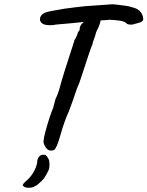

<svg xmlns="http://www.w3.org/2000/svg" viewBox="-20 -659 694 904"><path d="M221 50Q206 51 195 34.5Q184 18 185 6Q186 -10 194 -40Q202 -70 212 -101Q222 -132 230 -150Q234 -166 237.5 -178.5Q241 -191 242 -195Q245 -199 251.5 -216Q258 -233 262 -249Q264 -257 270.5 -279.5Q277 -302 286.5 -332Q296 -362 305.5 -391Q315 -420 322 -442Q329 -464 331 -471Q339 -483 343 -494Q347 -505 348 -509Q354 -513 355 -519.5Q356 -526 356 -530Q356 -535 359.5 -538Q363 -541 363 -545Q367 -548 368 -549Q369 -550 374 -555L379 -583L458 -584Q456 -572 452 -554.5Q448 -537 433 -508Q428 -488 421.5 -472Q415 -456 416 -451Q414 -449 407.5 -431Q401 -413 392.5 -387Q384 -361 375.5 -335Q367 -309 360.5 -289.5Q354 -270 352 -265Q344 -249 334 -218Q324 -187 304 -134Q296 -118 284.5 -86Q273 -54 266 -28Q255 11 247.5 27.5Q240 44 234.5 47Q229 50 221 50ZM230 -541Q193 -538 179 -548.5Q165 -559 169 -575Q172 -587 183 -594.5Q194 -602 221 -607Q232 -609 249.5 -612Q267 -615 283 -618Q316 -622 337.5 -625Q359 -628 382 -630Q405 -632 440 -634Q469 -636 489.5 -637.5Q510 -639 510 -639Q513 -639 531 -637Q549 -635 570 -632Q591 -629 601 -625Q624 -620 636.5 -608.5Q649 -597 653 -580Q656 -568 653 -563Q650 -558 642 -554Q619 -547 606 -544Q593 -541 579 -546Q574 -551 567.5 -555Q561 -559 545.5 -561.5Q530 -564 497 -566Q469 -563 448 -563Q427 -563 427 -558L368 -555L319 -550Q309 -549 291 -547.5Q273 -546 256 -544.5Q239 -543 230 -541ZM112 225Q102 225 96 221.5Q90 218 87 214Q87 207 101 195Q123 177 137 153Q151 129 155 107Q155 87 166 76.5Q177 66 195 71Q203 78 209 90.5Q215 103 212 132Q211 138 206.5 147Q202 156 197 165Q192 174 187 181Q185 184 176.5 192.5Q168 201 159 208.5Q150 216 147 216Q144 217 141.5 219Q139 221 133 223Q127 225 112 225Z"/></svg>

Font: Caveat SemiBold
Style: Regular
Weight: 600
Designer: Pablo Impallari
Foundry: Pablo Impallari
Version: Version 2.000